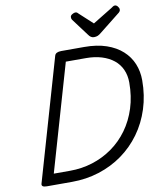

<svg xmlns="http://www.w3.org/2000/svg" viewBox="-125 -1351 1210 1448"><g transform="rotate(-10 480.5 -627.0)"><path d="M114 0Q69 0 78 -28L347 -959Q351 -973 364 -979.5Q377 -986 398 -986H573Q671 -986 743.5 -961Q816 -936 864.5 -892Q913 -848 937 -789.5Q961 -731 961 -663Q961 -547 928.5 -445.5Q896 -344 836.5 -262Q777 -180 695.5 -121.5Q614 -63 515 -31.5Q416 0 307 0ZM182 -85H307Q397 -85 479.5 -111Q562 -137 632 -186.5Q702 -236 753.5 -307Q805 -378 833.5 -467.5Q862 -557 862 -663Q862 -718 842 -762.5Q822 -807 784 -837.5Q746 -868 692.5 -884.5Q639 -901 572 -901H418ZM856 -1254Q867 -1254 877 -1242Q887 -1230 887 -1219Q887 -1210 884 -1205.5Q881 -1201 876 -1196L716 -1069Q702 -1057 689.5 -1051.5Q677 -1046 660 -1046Q647 -1046 636.5 -1053Q626 -1060 618 -1072L520 -1203Q515 -1211 514.5 -1216Q514 -1221 514 -1225Q514 -1237 528.5 -1245.5Q543 -1254 552 -1254Q562 -1254 567 -1249.5Q572 -1245 578 -1239L677 -1148L827 -1240Q833 -1244 840 -1249Q847 -1254 856 -1254Z"/></g></svg>

Font: Playwrite AU SA
Style: Regular
Weight: 400
Designer: Veronika Burian, José Scaglione
Foundry: TypeTogether
Version: Version 1.002